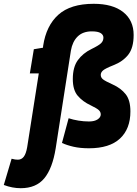

<svg xmlns="http://www.w3.org/2000/svg" viewBox="-134 -770 723 1010"><path d="M9 4 70 -384H23L44 -511L92 -519L93 -529Q109 -635 173 -692.5Q237 -750 359 -750Q459 -750 514 -706.5Q569 -663 569 -586Q569 -518 540.5 -482Q512 -446 463 -427Q420 -410 408 -399.5Q396 -389 396 -376Q396 -362 408 -352.5Q420 -343 460 -325Q502 -306 527 -274.5Q552 -243 552 -184Q552 -92 497 -41Q442 10 334 10Q288 10 253 2Q218 -6 192 -18L227 -148Q251 -140 279 -135.5Q307 -131 334 -131Q363 -131 379.5 -142Q396 -153 396 -168Q396 -181 386 -190.5Q376 -200 343 -216Q302 -235 275.5 -265.5Q249 -296 249 -354Q249 -417 275.5 -453.5Q302 -490 347 -512Q386 -531 398 -543Q410 -555 410 -572Q410 -587 395.5 -596Q381 -605 349 -605Q302 -605 274.5 -578Q247 -551 239 -504L159 10Q142 116 99 168Q56 220 -25 220Q-69 220 -114 203L-73 65Q-62 68 -54.5 69Q-47 70 -40 70Q-21 70 -9 54.5Q3 39 9 4Z"/></svg>

Font: Georama Condensed ExtraBold
Style: Italic
Weight: 800
Width: 3
Italic angle: -9°
Designer: Jean-Baptiste Levee
Foundry: Production Type
Version: Version 1.000